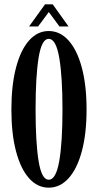

<svg xmlns="http://www.w3.org/2000/svg" viewBox="-20 -854 448 885"><path d="M204.5 11Q152.5 11 113.8 -32.5Q75 -76 53.8 -156.8Q32.5 -237.5 32.5 -349Q32.5 -461 53.8 -542.2Q75 -623.5 113.8 -667.2Q152.5 -711 204.5 -711Q257 -711 296.2 -667.2Q335.5 -623.5 357.2 -542.2Q379 -461 379 -349Q379 -237.5 357.2 -156.8Q335.5 -76 296.2 -32.5Q257 11 204.5 11ZM204.5 -25.5Q238 -25.5 253 -111Q268 -196.5 268 -349Q268 -501.5 253 -588.2Q238 -675 204.5 -675Q172 -675 158 -588.2Q144 -501.5 144 -349Q144 -196.5 158 -111Q172 -25.5 204.5 -25.5ZM114 -732 187.5 -834H223L296 -732H254L205 -798.5L155.5 -732Z"/></svg>

Font: Imbue 10pt SemiBold
Style: Regular
Weight: 600
Designer: Tyler Finck
Foundry: Etcetera Type Company
Version: Version 1.102; ttfautohint (v1.8.3)